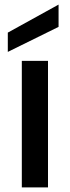

<svg xmlns="http://www.w3.org/2000/svg" viewBox="-20 -816 304 836"><path d="M75 -551H189V0H75ZM235 -796V-699L14 -590V-674Z"/></svg>

Font: Parkinsans Light Medium
Style: Regular
Weight: 500
Version: Version 1.000